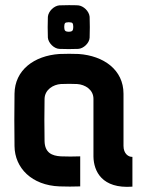

<svg xmlns="http://www.w3.org/2000/svg" viewBox="-20 -722 560 754"><path d="M295 10V-108C272 -107 241 -107 219 -108C184 -110 156 -122 155 -168C154 -200 154 -303 155 -334C156 -370 189 -390 219 -392C234 -393 269 -393 283 -392C314 -390 347 -370 347 -334V-107C348 -50 380 20 500 11V-106C485 -105 465 -118 465 -149V-354C465 -448 387 -503 289 -510C275 -511 228 -511 213 -510C114 -503 38 -447 37 -354C36 -288 36 -214 37 -148C38 -62 105 6 214 10C241 11 268 11 295 10ZM168 -574C170 -553 192 -531 213 -530C227 -529 273 -529 287 -530C308 -531 331 -553 332 -574C333 -589 333 -642 332 -656C330 -678 308 -699 287 -701C276 -702 225 -702 213 -701C192 -699 170 -678 168 -656C167 -642 167 -589 168 -574ZM233 -608C232 -614 232 -618 233 -625C234 -631 237 -634 243 -634C248 -635 252 -635 257 -634C263 -634 266 -631 267 -625C268 -618 268 -614 267 -608C266 -602 263 -599 257 -598C252 -597 248 -597 243 -598C237 -599 234 -602 233 -608Z"/></svg>

Font: Fervojo
Style: Bold
Weight: 700
Designer: kohakuno
Version: ver.1.0